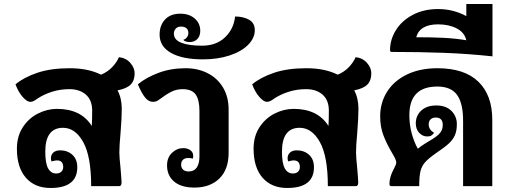

<svg xmlns="http://www.w3.org/2000/svg" viewBox="-20 -925 2516 954"><path d="M564 -476Q585 -437 585 -385Q585 -339 579 -265Q573 -201 573 -167Q573 -146 579 -88Q580 -74 582 -51.5Q584 -29 584 -19Q584 0 572 0H433Q433 -148 393.5 -219Q354 -290 293 -290Q205 -290 205 -171Q205 -114 219 -88.5Q233 -63 259 -63Q276 -63 285 -72Q294 -81 294 -95Q294 -128 263 -128Q254 -128 236 -123Q233 -131 233 -139Q233 -156 245 -167Q257 -178 279 -178Q315 -178 339.5 -156Q364 -134 364 -94Q364 9 231 9Q153 9 108.5 -42Q64 -93 64 -186Q64 -248 93.5 -293Q123 -338 169 -361Q215 -384 263 -384Q383 -384 436 -299Q438 -325 438 -378Q437 -429 406 -455.5Q375 -482 325 -482Q280 -482 240 -469.5Q200 -457 169 -437Q165 -434 157.5 -429Q150 -424 143.5 -421.5Q137 -419 130 -419Q114 -419 92.5 -443.5Q71 -468 57 -506Q99 -541 166 -563.5Q233 -586 326 -586Q418 -586 482 -554Q514 -567 537 -591Q560 -615 571 -641Q606 -637 627.5 -612.5Q649 -588 649 -561Q649 -525 629.5 -505Q610 -485 564 -476Z M810 -103Q810 -142 834.5 -165.5Q859 -189 890 -189Q912 -189 926 -178.5Q940 -168 940 -151Q940 -142 938 -137Q927 -140 916 -140Q899 -140 889.5 -131.5Q880 -123 880 -107Q880 -91 890 -82Q900 -73 917 -73Q944 -73 957.5 -92.5Q971 -112 971 -147V-374Q971 -428 952.5 -455Q934 -482 887 -482Q856 -482 830 -468.5Q804 -455 775 -433Q765 -425 757.5 -422Q750 -419 740 -419Q718 -419 700.5 -441Q683 -463 665 -506Q706 -540 767.5 -563Q829 -586 902 -586Q963 -586 1011.5 -561.5Q1060 -537 1088 -490.5Q1116 -444 1116 -380V-166Q1116 -83 1070 -38Q1024 7 946 7Q880 7 845 -23Q810 -53 810 -103Z M773 -753Q773 -799 800 -828Q827 -857 876 -857Q920 -857 947.5 -833Q975 -809 975 -772Q975 -746 960.5 -731Q946 -716 922 -716Q911 -716 902.5 -719Q894 -722 891 -727Q902 -731 909 -740Q916 -749 916 -762Q916 -776 906.5 -784.5Q897 -793 880 -793Q862 -793 853 -782.5Q844 -772 844 -758Q844 -727 881 -712.5Q918 -698 984 -698Q1055 -698 1098.5 -740Q1142 -782 1148 -843Q1189 -843 1217.5 -827Q1246 -811 1246 -775Q1246 -736 1213 -702.5Q1180 -669 1121 -649.5Q1062 -630 988 -630Q887 -630 830 -662Q773 -694 773 -753Z M1740 -476Q1761 -437 1761 -385Q1761 -339 1755 -265Q1749 -201 1749 -167Q1749 -146 1755 -88Q1756 -74 1758 -51.5Q1760 -29 1760 -19Q1760 0 1748 0H1609Q1609 -148 1569.5 -219Q1530 -290 1469 -290Q1381 -290 1381 -171Q1381 -114 1395 -88.5Q1409 -63 1435 -63Q1452 -63 1461 -72Q1470 -81 1470 -95Q1470 -128 1439 -128Q1430 -128 1412 -123Q1409 -131 1409 -139Q1409 -156 1421 -167Q1433 -178 1455 -178Q1491 -178 1515.5 -156Q1540 -134 1540 -94Q1540 9 1407 9Q1329 9 1284.5 -42Q1240 -93 1240 -186Q1240 -248 1269.5 -293Q1299 -338 1345 -361Q1391 -384 1439 -384Q1559 -384 1612 -299Q1614 -325 1614 -378Q1613 -429 1582 -455.5Q1551 -482 1501 -482Q1456 -482 1416 -469.5Q1376 -457 1345 -437Q1341 -434 1333.5 -429Q1326 -424 1319.5 -421.5Q1313 -419 1306 -419Q1290 -419 1268.5 -443.5Q1247 -468 1233 -506Q1275 -541 1342 -563.5Q1409 -586 1502 -586Q1594 -586 1658 -554Q1690 -567 1713 -591Q1736 -615 1747 -641Q1782 -637 1803.5 -612.5Q1825 -588 1825 -561Q1825 -525 1805.5 -505Q1786 -485 1740 -476Z M2426 -330V0H2281V-325Q2281 -412 2251 -453.5Q2221 -495 2153 -495Q2014 -495 2014 -353Q2014 -306 2025.5 -263Q2037 -220 2056 -186Q2070 -198 2092.5 -212Q2115 -226 2122 -230Q2153 -248 2166.5 -264.5Q2180 -281 2180 -304Q2180 -341 2145 -341Q2129 -341 2119.5 -332Q2110 -323 2110 -307Q2110 -281 2137 -265Q2129 -255 2122.5 -251Q2116 -247 2102 -247Q2080 -247 2063 -265Q2046 -283 2046 -312Q2046 -351 2073.5 -376Q2101 -401 2148 -401Q2196 -401 2223 -374Q2250 -347 2250 -308Q2250 -275 2240 -252.5Q2230 -230 2209 -211Q2188 -192 2145 -163Q2108 -137 2091.5 -118Q2075 -99 2069 -73.5Q2063 -48 2063 0H1926Q1921 0 1918 -2Q1915 -4 1915 -11Q1915 -46 1937 -86Q1949 -108 1949 -118Q1949 -131 1927 -167Q1901 -211 1885 -253Q1869 -295 1869 -347Q1869 -415 1903.5 -469.5Q1938 -524 2002.5 -555Q2067 -586 2153 -586Q2288 -586 2357 -519Q2426 -452 2426 -330Z M2427 -905V-645Q2306 -658 2185.5 -662.5Q2065 -667 1928 -667Q1922 -667 1920 -669Q1918 -671 1918 -676Q1918 -728 1947 -775Q1976 -822 2030.5 -851Q2085 -880 2157 -880Q2232 -880 2297 -845V-905ZM2297 -725Q2288 -764 2249 -784Q2210 -804 2157 -804Q2066 -804 2048 -740Q2124 -740 2184 -737Q2244 -734 2297 -725Z"/></svg>

Font: Krub
Style: Bold
Weight: 700
Version: Version 1.000; ttfautohint (v1.6)